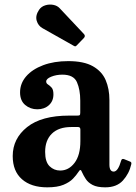

<svg xmlns="http://www.w3.org/2000/svg" viewBox="-20 -793 583 823"><path d="M34.5 -124Q34.5 -199 96.2 -248.2Q158 -297.5 276.5 -297.5H311Q319.5 -297.5 321.8 -299.5Q324 -301.5 324 -310.5V-362Q324 -408.5 309.8 -440.8Q295.5 -473 247.5 -473Q221 -473 199.5 -464.2Q178 -455.5 178 -443.5Q178 -435.5 185.8 -430.8Q193.5 -426 201.2 -417.5Q209 -409 209 -388.5Q209 -359.5 189.5 -342Q170 -324.5 140 -324.5Q110 -324.5 88 -343Q66 -361.5 66 -397Q66 -435.5 92.2 -465.8Q118.5 -496 165 -513.5Q211.5 -531 272.5 -531Q339.5 -531 378.2 -509Q417 -487 433 -449.5Q449 -412 449 -364.5V-87.5Q449 -57.5 467.5 -57.5Q486 -57.5 499.5 -105Q502 -114 511.5 -111L538.5 -100Q545 -97.5 542.5 -88Q533.5 -48.5 506.8 -19.2Q480 10 431.5 10H431Q396.5 10 377 -0.2Q357.5 -10.5 347.8 -25.5Q338 -40.5 332 -54Q328.5 -63.5 325 -64.2Q321.5 -65 315.5 -55Q307.5 -42.5 293 -27.2Q278.5 -12 252.2 -1Q226 10 182.5 10Q113.5 10 74 -24.8Q34.5 -59.5 34.5 -124ZM173.5 -142Q173.5 -99 192.5 -80.5Q211.5 -62 238 -62Q274.5 -62 299.5 -94.8Q324.5 -127.5 324.5 -188V-237.5Q324.5 -248.5 315 -248.5H285.5Q231.5 -248.5 202.5 -220.2Q173.5 -192 173.5 -142ZM295.5 -597 162.5 -672Q143.5 -682.5 137.2 -704.5Q131 -726.5 147.5 -751Q157 -765 174 -770.2Q191 -775.5 208.2 -772.2Q225.5 -769 236 -757.5L339 -648Q348 -639 339.5 -630L310.5 -600Q306.5 -595.5 303.8 -594.5Q301 -593.5 295.5 -597Z"/></svg>

Font: Besley* Narrow Semi
Style: Regular
Weight: 600
Width: 4
Designer: Owen Earl
Foundry: indestructible type*
Version: Version 3.000; ttfautohint (v1.8.3)